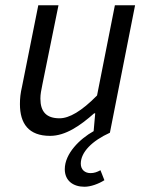

<svg xmlns="http://www.w3.org/2000/svg" viewBox="-20 -506 568 732"><path d="M227 139C227 183 259 206 302 206C326 206 356 195 378 181L363 143C350 150 339 154 325 154C304 154 288 141 288 118C288 74 331 31 399 0L495 -486H418L350 -142C291 -82 244 -55 207 -55C157 -55 134 -80 134 -130C134 -147 137 -161 142 -186L203 -486H126L64 -176C58 -150 56 -132 56 -109C56 -35 89 12 171 12C230 12 286 -27 339 -74H343L337 -6C285 23 227 79 227 139Z"/></svg>

Font: Cambridge Sans Italic
Style: Regular
Weight: 400
Italic angle: -11°
Version: Version 2.000;PS 002.000;hotconv 1.0.88;makeotf.lib2.5.64775